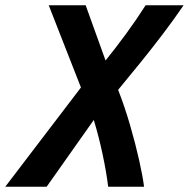

<svg xmlns="http://www.w3.org/2000/svg" viewBox="-60 -713 721 733"><path d="M-40 0 249 -379 126 -693H267L343 -482Q381 -529 421 -583.5Q461 -638 496 -693H641Q602 -636 560.5 -581.5Q519 -527 476.5 -474.5Q434 -422 391 -370Q416 -306 436.5 -235.5Q457 -165 471 -102.5Q485 -40 490 0H353Q346 -57 331.5 -125Q317 -193 298 -255L118 0Z"/></svg>

Font: Ubuntu Sans Mono
Style: Italic
Weight: 400
Italic angle: -13.5°
Monospace: yes
Designer: Dalton Maag Ltd
Foundry: Dalton Maag Ltd
Version: Version 1.006